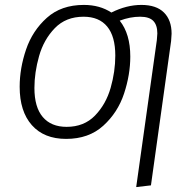

<svg xmlns="http://www.w3.org/2000/svg" viewBox="-20 -554 799 781"><path d="M678 -417Q678 -409 676 -387L594 200L534 207L618 -391Q620 -411 620 -418Q620 -452 603.5 -469Q587 -486 550 -486Q509 -486 467 -470Q510 -416 510 -324Q510 -250 484.5 -173Q459 -96 400 -42.5Q341 11 249 11Q159 11 109.5 -45Q60 -101 60 -201Q60 -276 86 -352.5Q112 -429 170.5 -481.5Q229 -534 321 -534Q386 -534 433 -503Q495 -534 555 -534Q616 -534 647 -503Q678 -472 678 -417ZM449 -328Q449 -406 416 -446Q383 -486 320 -486Q248 -486 203 -439.5Q158 -393 139 -326Q120 -259 120 -196Q120 -118 154 -78Q188 -38 251 -38Q322 -38 366.5 -84Q411 -130 430 -196.5Q449 -263 449 -328Z"/></svg>

Font: Fira Sans Light
Style: Italic
Weight: 300
Italic angle: -8°
Designer: bBox Type GmbH & Carrois Corporate GbR & Edenspiekermann AG
Foundry: bBox Type GmbH & Carrois Corporate GbR & Edenspiekermann AG
Version: Version 4.301